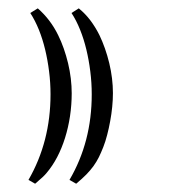

<svg xmlns="http://www.w3.org/2000/svg" viewBox="-20 -487 415 464"><path d="M164.1 -43 147.9 -52.2Q201.7 -144 201.7 -258.8Q201.7 -287.1 198.2 -314.5Q194.8 -341.8 188.7 -367.2Q182.6 -392.6 173.6 -415Q164.6 -437.5 152.8 -455.6L170.4 -466.8Q186 -454.1 198.2 -438Q210.4 -421.9 220.2 -402.3Q227.5 -387.2 233.6 -369.9Q239.7 -352.5 244.1 -334.2Q248.5 -315.9 250.7 -297.6Q252.9 -279.3 252.9 -262.2Q252.9 -246.1 251.2 -228.8Q249.5 -211.4 246.3 -194.3Q243.2 -177.2 239 -161.1Q234.9 -145 229.5 -131.3Q224.1 -117.7 218.8 -106.9Q213.4 -96.2 206.1 -85.9Q198.7 -75.7 188.7 -65.4Q178.7 -55.2 164.1 -43ZM64.9 -43 48.8 -52.2Q102.1 -144.5 102.1 -258.8Q102.1 -287.1 98.6 -314.5Q95.2 -341.8 89.1 -367.2Q83 -392.6 74 -415Q64.9 -437.5 53.2 -455.6L71.3 -466.8Q102.1 -439.9 120.6 -401.9Q127.9 -387.2 134 -369.9Q140.1 -352.5 144.5 -334.2Q148.9 -315.9 151.1 -297.4Q153.3 -278.8 153.3 -261.7Q153.3 -233.9 149.2 -206.3Q145 -178.7 137.2 -153.8Q129.4 -128.9 118.2 -107.4Q106.9 -85.9 92.8 -69.3Q89.4 -64.9 82.3 -58.3Q75.2 -51.8 64.9 -43Z"/></svg>

Font: HM XNiloofar
Style: Regular
Weight: 400
Designer: Hossein Movahhedian
Version: Version 2.8, 2015